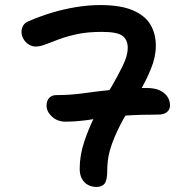

<svg xmlns="http://www.w3.org/2000/svg" viewBox="-20 -730 740 759"><path d="M361 9Q343 9 328 1Q313 -7 304 -23Q295 -39 295 -63Q295 -117 314 -173Q329 -217 349 -259Q326 -255 306 -253Q273 -249 240 -249Q207 -249 185.5 -269Q164 -289 164 -312Q164 -332 174.5 -343Q185 -354 202 -354Q255 -354 308 -361Q357 -368 413 -374Q416 -379 419 -384Q447 -432 466 -471.5Q485 -511 485 -540Q485 -573 464 -588.5Q443 -604 383 -604Q326 -604 284.5 -595Q243 -586 212.5 -574.5Q182 -563 160 -554.5Q138 -546 121 -546Q107 -546 94 -554Q81 -562 73 -575.5Q65 -589 65 -604Q65 -618 72 -629.5Q79 -641 93 -646Q136 -665 184 -679.5Q232 -694 281 -702Q330 -710 376 -710Q456 -710 504.5 -689.5Q553 -669 574.5 -633Q596 -597 596 -549Q596 -505 577 -459Q562 -421 540 -382Q551 -382 562 -382Q604 -382 628 -362.5Q652 -343 652 -313Q652 -297 640 -287Q628 -277 605 -277Q530 -277 476 -273Q473 -269 471 -265Q442 -214 423 -162.5Q404 -111 404 -57Q404 -19 394 -5Q384 9 361 9Z"/></svg>

Font: Shantell Sans Light Medium
Style: Regular
Weight: 500
Version: Version 1.008;[ac192a2d6]